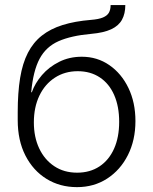

<svg xmlns="http://www.w3.org/2000/svg" viewBox="-20 -748 620 778"><path d="M292 10.3Q222.7 10.3 168.5 -23.2Q114.3 -56.6 83 -117.7Q51.8 -178.7 51.8 -261.2V-293Q51.8 -372.1 61.5 -431.9Q71.3 -491.7 93 -533.9Q114.7 -576.2 149.7 -603.8Q184.6 -631.3 233.9 -646.7Q283.2 -662.1 349.1 -667.5Q379.9 -669.9 397.2 -677.2Q414.6 -684.6 421.4 -696.8Q428.2 -709 428.2 -727.5H487.8Q487.8 -692.4 474.1 -667.7Q460.4 -643.1 430.2 -629.2Q399.9 -615.2 349.6 -610.8Q268.1 -603.5 217.3 -581.1Q166.5 -558.6 140.4 -509.8Q114.3 -460.9 106.4 -374H108.9Q121.6 -410.6 149.9 -443.6Q178.2 -476.6 219.5 -497.3Q260.7 -518.1 311.5 -518.1Q374 -518.1 423.1 -484.1Q472.2 -450.2 500.5 -391.4Q528.8 -332.5 528.8 -257.3Q528.8 -180.2 498.3 -119.6Q467.8 -59.1 414.3 -24.4Q360.8 10.3 292 10.3ZM292.5 -48.3Q344.7 -48.3 383.1 -73.7Q421.4 -99.1 442.1 -145.3Q462.9 -191.4 462.9 -254.4Q462.9 -316.9 442.6 -363Q422.4 -409.2 384.5 -434.3Q346.7 -459.5 294.9 -459.5Q242.7 -459.5 202.4 -433.3Q162.1 -407.2 139.6 -360.4Q117.2 -313.5 117.2 -252Q117.2 -192.4 138.9 -146.5Q160.6 -100.6 200 -74.5Q239.3 -48.3 292.5 -48.3Z"/></svg>

Font: Inter 17pt Light
Style: Regular
Weight: 300
Version: Version 4.001;git-66647c0bb